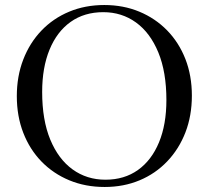

<svg xmlns="http://www.w3.org/2000/svg" viewBox="-20 -735 832 765"><path d="M395.5 -715Q471.5 -715 535.2 -688.5Q599 -662 646 -613.8Q693 -565.5 718.8 -499.5Q744.5 -433.5 744.5 -354Q744.5 -274 718.8 -207.5Q693 -141 646.2 -92Q599.5 -43 536 -16.5Q472.5 10 397 10Q320.5 10 256.5 -16.5Q192.5 -43 145.5 -91.2Q98.5 -139.5 72.8 -205.8Q47 -272 47 -352Q47 -431.5 72.8 -498Q98.5 -564.5 145.2 -613.2Q192 -662 255.8 -688.5Q319.5 -715 395.5 -715ZM400 -19Q475.5 -19 529.8 -57.8Q584 -96.5 613.5 -167.8Q643 -239 643 -336.5Q643 -448 610.8 -526.2Q578.5 -604.5 521.8 -645.5Q465 -686.5 391.5 -686.5Q316 -686.5 261.5 -647.8Q207 -609 177.5 -537.5Q148 -466 148 -368.5Q148 -257 180.2 -179Q212.5 -101 269.2 -60Q326 -19 400 -19Z"/></svg>

Font: Newsreader 60pt
Style: Regular
Weight: 400
Designer: Hugues Gentile
Foundry: Production Type
Version: Version 1.003